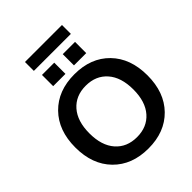

<svg xmlns="http://www.w3.org/2000/svg" viewBox="-287 -1207 1372 1372"><g transform="rotate(-45 399.0 -521.0)"><path d="M442.4 -787.1V-900.4H566.4V-787.1ZM232.4 -787.1V-900.4H356.4V-787.1ZM211.9 -961.9V-1051.8H585.9V-961.9ZM133.8 -638.7Q233.4 -740.2 399.4 -740.2Q565.4 -740.2 664.6 -638.7Q763.7 -537.1 763.7 -365.2Q763.7 -193.4 664.6 -91.8Q565.4 9.8 399.4 9.8Q233.4 9.8 133.8 -91.8Q34.2 -193.4 34.2 -365.2Q34.2 -537.1 133.8 -638.7ZM236.8 -173.8Q296.9 -105.5 398.9 -105.5Q501 -105.5 561 -173.8Q621.1 -242.2 621.1 -365.2Q621.1 -488.3 561 -556.6Q501 -625 398.9 -625Q296.9 -625 236.8 -556.6Q176.8 -488.3 176.8 -365.2Q176.8 -242.2 236.8 -173.8Z"/></g></svg>

Font: Mgen+ 1c bold
Style: Bold
Weight: 700
Designer: [Source Han Sans]
Ryoko NISHIZUKA  (kana & ideographs); Paul D. Hunt (Latin, Greek & Cyrillic); Wenlong ZHANG  (bopomofo
Version: Version 1.059.20150602